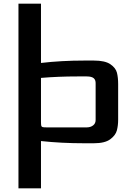

<svg xmlns="http://www.w3.org/2000/svg" viewBox="-20 -776 720 1040"><path d="M80 -756H202V-435Q313 -448 437 -448H488Q549 -448 578 -428Q607 -408 613.5 -382Q620 -356 620 -320V-128Q620 -96 613 -69.5Q606 -43 577 -21.5Q548 0 488 0H437Q312 0 202 -12V244H80ZM450 -86Q470 -86 484 -96.5Q498 -107 498 -126V-322Q499 -343 487.5 -352.5Q476 -362 450 -362H400Q296 -362 202 -354V-117Q202 -101 203.5 -95Q205 -89 211 -87.5Q217 -86 233 -86Z"/></svg>

Font: Gold
Style: Regular
Weight: 400
Designer: jaiki
Version: Version 1.000